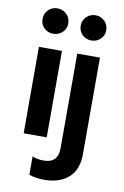

<svg xmlns="http://www.w3.org/2000/svg" viewBox="-101 -762 676 1050"><g transform="rotate(10 237.0 -237.0)"><path d="M60 -634Q60 -664 80.5 -684.5Q101 -705 131 -705Q161 -705 182 -684.5Q203 -664 203 -634Q203 -604 182 -584Q161 -564 131 -564Q101 -564 80.5 -584Q60 -604 60 -634ZM272 -634Q272 -663 292.5 -683.5Q313 -704 343 -704Q372 -704 393 -683.5Q414 -663 414 -634Q414 -604 393.5 -584Q373 -564 343 -564Q313 -564 292.5 -584Q272 -604 272 -634ZM67 -480H195V0H67ZM137 218V116Q164 128 199 128Q240 128 260 107.5Q280 87 280 43V-480H406V56Q406 143 356 187Q306 231 221 231Q173 231 137 218Z"/></g></svg>

Font: Prompt Medium
Style: Regular
Weight: 500
Designer: Katatrad Team
Foundry: CadsonDemak
Version: Version 1.000